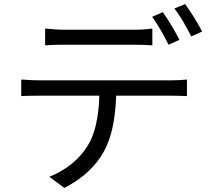

<svg xmlns="http://www.w3.org/2000/svg" viewBox="-20 -872 1040 949"><path d="M813 -651Q773 -732 732 -789L785 -812Q830 -747 867 -675ZM295 -651Q242 -651 203 -648V-731Q261 -725 294 -725H640Q690 -725 733 -731V-648Q690 -651 640 -651ZM826 -475Q872 -475 904 -479V-397Q860 -399 826 -399H554Q549 -226 495 -126Q435 -14 298 57L224 2Q350 -50 413 -151Q466 -235 471 -399H172Q112 -399 85 -397V-479Q139 -475 172 -475ZM895 -852Q944 -784 979 -716L925 -692Q883 -777 842 -830Z"/></svg>

Font: KaiGen Gothic CN Regular
Style: Regular
Weight: 400
Designer: Ryoko NISHIZUKA  (kana & ideographs); Paul D. Hunt (Latin, Greek & Cyrillic); Wenlong ZHANG  (bopomofo); Sandoll Communi
Foundry: Adobe Systems Incorporated
Version: Version 1.002.20150501